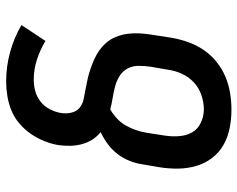

<svg xmlns="http://www.w3.org/2000/svg" viewBox="-96 -688 791 640"><g transform="rotate(-90 300.0 -367.5)"><path d="M255 8Q224 8 193.5 2Q163 -4 137.5 -18.5Q112 -33 94 -56.5Q76 -80 67.5 -109Q59 -138 58.5 -169Q58 -200 63 -232L73 -290Q76 -311 84.5 -332Q93 -353 107 -371.5Q121 -390 140 -404Q159 -418 180 -428Q165 -440 155 -456Q145 -472 140 -490.5Q135 -509 134.5 -529Q134 -549 137 -570Q141 -593 150.5 -616.5Q160 -640 174.5 -661Q189 -682 209 -699Q229 -716 252.5 -725.5Q276 -735 300.5 -739Q325 -743 349 -743Q400 -743 448 -729.5Q496 -716 537 -692L484 -612Q456 -629 423 -640Q390 -651 355 -651Q336 -651 317 -646Q298 -641 282 -628.5Q266 -616 256.5 -597.5Q247 -579 244 -561Q241 -543 245 -525.5Q249 -508 261.5 -498Q274 -488 291 -484.5Q308 -481 325 -478Q342 -475 359 -471Q376 -467 392 -461.5Q408 -456 423.5 -449Q439 -442 452.5 -432.5Q466 -423 477 -410.5Q488 -398 495 -383Q502 -368 505.5 -351.5Q509 -335 509.5 -317.5Q510 -300 508 -282Q506 -264 503 -246L494 -188Q489 -161 479.5 -134.5Q470 -108 453.5 -84Q437 -60 414 -41.5Q391 -23 364.5 -12Q338 -1 310 3.5Q282 8 255 8ZM256 -84Q279 -84 303 -92Q327 -100 345.5 -117Q364 -134 374.5 -157Q385 -180 388 -203L398 -261Q401 -281 401 -301.5Q401 -322 392 -338.5Q383 -355 367 -365Q351 -375 332 -380Q313 -385 294 -388Q275 -391 256 -396Q240 -387 225.5 -373.5Q211 -360 202 -344Q193 -328 187 -310.5Q181 -293 178 -275L169 -217Q165 -193 166.5 -168.5Q168 -144 178.5 -124.5Q189 -105 210.5 -94.5Q232 -84 256 -84Z"/></g></svg>

Font: Iosevka Etoile Semibold
Style: Italic
Weight: 600
Italic angle: -9°
Designer: Belleve Invis
Foundry: Belleve Invis
Version: Version 22.1.2; ttfautohint (v1.8.4)